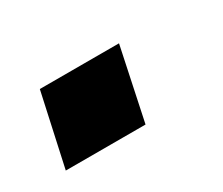

<svg xmlns="http://www.w3.org/2000/svg" viewBox="-42 -211 341 294"><g transform="rotate(-30 128.5 -64.0)"><path d="M11 0 39 -128H179L152 0Z"/></g></svg>

Font: Saira Semi Condensed SemiBold
Style: Italic
Weight: 600
Width: 4
Italic angle: -12°
Designer: Hector Gatti with collaboration of the Omnibus-Type team
Foundry: Omnibus-Type
Version: Version 1.001; ttfautohint (v1.8)